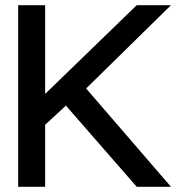

<svg xmlns="http://www.w3.org/2000/svg" viewBox="-20 -720 709 740"><path d="M154 -239V0H50V-700H154V-358L507 -700H639L312 -379L639 0H507L234 -313Z"/></svg>

Font: Edgecutting Lite Medium
Style: Medium
Weight: 500
Designer: RandomMaerks (Nguyen Gia Bao)
Version: Version 1.0